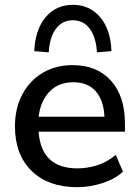

<svg xmlns="http://www.w3.org/2000/svg" viewBox="-20 -767 577 796"><path d="M300 9Q180 9 111 -58.5Q42 -126 42 -243Q42 -318 72.5 -375.5Q103 -433 157 -465Q211 -497 281 -497Q382 -497 440 -432.5Q498 -368 498 -255V-221H140Q151 -69 301 -69Q343 -69 383.5 -82Q424 -95 460 -125L490 -55Q457 -25 405 -8Q353 9 300 9ZM285 -426Q222 -426 185 -387Q148 -348 140 -283H413Q410 -351 377 -388.5Q344 -426 285 -426ZM182 -550 122 -555Q126 -644 169 -695.5Q212 -747 282 -747Q352 -747 395.5 -695.5Q439 -644 442 -555L382 -550Q378 -613 352 -648Q326 -683 282 -683Q238 -683 212 -648Q186 -613 182 -550Z"/></svg>

Font: Nunito Sans SemiBold
Style: Regular
Weight: 600
Designer: Vernon Adams
Foundry: Vernon Adams
Version: Version 3.101; ttfautohint (v1.8.4.7-5d5b);gftools[0.9.27]